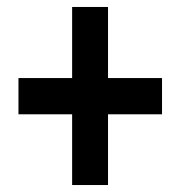

<svg xmlns="http://www.w3.org/2000/svg" viewBox="-20 -531 519 551"><path d="M187 0V-203H33V-307H187V-511H290V-307H445V-203H290V0Z"/></svg>

Font: Archivo Narrow
Style: Bold
Weight: 700
Designer: Hector Gatti
Foundry: Omnibus-Type
Version: Version 3.002